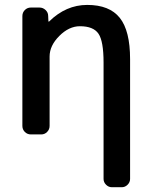

<svg xmlns="http://www.w3.org/2000/svg" viewBox="-20 -576 619 792"><path d="M179.7 -488.3Q179.7 -487.3 180.7 -486.8Q181.6 -486.3 182.6 -487.3Q252 -555.7 339.8 -555.7Q431.6 -555.7 474.1 -502.4Q516.6 -449.2 516.6 -332V162.1Q516.6 175.8 506.3 186Q496.1 196.3 482.4 196.3H441.4Q427.7 196.3 417.5 186Q407.2 175.8 407.2 162.1V-318.4Q407.2 -406.2 386.2 -437Q365.2 -467.8 309.6 -467.8Q264.6 -467.8 224.6 -427.7Q184.6 -387.7 184.6 -342.8V-56.6Q184.6 -42 174.3 -31.7Q164.1 -21.5 150.4 -21.5H107.4Q92.8 -21.5 82.5 -31.7Q72.3 -42 72.3 -56.6V-509.8Q72.3 -524.4 82.5 -534.7Q92.8 -544.9 107.4 -544.9H142.6Q157.2 -544.9 168 -534.7Q178.7 -524.4 178.7 -510.7Z"/></svg>

Font: Gen Jyuu GothicL Medium
Style: Regular
Weight: 500
Designer: [Source Han Sans]
Ryoko NISHIZUKA  (kana & ideographs); Paul D. Hunt (Latin, Greek & Cyrillic); Wenlong ZHANG  (bopomofo
Version: Version 1.002.20150607